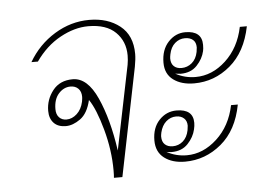

<svg xmlns="http://www.w3.org/2000/svg" viewBox="-45 -622 937 679"><g transform="rotate(-5 424.0 -282.0)"><path d="M334 -26Q334 -98 313.5 -172.5Q293 -247 269 -282Q258 -235 231.5 -216Q205 -197 180 -197Q152 -197 137 -213Q122 -229 122 -256Q122 -296 147 -328Q172 -360 218 -360Q270 -360 304.5 -283.5Q339 -207 355 -95L416 -394Q419 -411 419 -427Q419 -477 386 -509.5Q353 -542 289 -542Q240 -542 189 -514Q138 -486 101 -433H78Q113 -493 171 -528.5Q229 -564 294 -564Q360 -564 403 -530Q446 -496 446 -430Q446 -412 441 -385L363 0H333Q334 -9 334 -26ZM244 -278Q246 -290 246 -295Q246 -314 235.5 -324.5Q225 -335 208 -335Q184 -335 166 -315Q148 -295 148 -260Q148 -241 158 -230.5Q168 -220 184 -220Q204 -220 221 -235.5Q238 -251 244 -278Z M629 -491Q688 -491 688 -441Q688 -427 686 -419Q680 -392 658.5 -369Q637 -346 600 -346Q595 -346 581 -348Q614 -330 652 -330Q711 -330 759.5 -375Q808 -420 823 -493H848Q830 -403 773.5 -355.5Q717 -308 645 -308Q600 -308 571.5 -329Q543 -350 543 -390Q543 -436 568.5 -463.5Q594 -491 629 -491ZM605 -366Q626 -366 642 -379.5Q658 -393 663 -418Q665 -430 665 -434Q665 -452 654.5 -461Q644 -470 626 -470Q606 -470 590.5 -456.5Q575 -443 570 -418Q568 -408 568 -403Q568 -385 578 -375.5Q588 -366 605 -366ZM574 -218Q633 -218 633 -169Q633 -158 630 -146Q624 -119 602.5 -96Q581 -73 544 -73Q538 -73 526 -75Q559 -57 597 -57Q655 -57 704 -102Q753 -147 768 -220H792Q775 -130 718 -82.5Q661 -35 589 -35Q544 -35 515.5 -56.5Q487 -78 487 -119Q487 -164 512.5 -191Q538 -218 574 -218ZM550 -93Q571 -93 586.5 -106.5Q602 -120 607 -145Q609 -157 609 -161Q609 -178 598.5 -187.5Q588 -197 571 -197Q551 -197 535.5 -183.5Q520 -170 514 -145Q512 -135 512 -131Q512 -112 522.5 -102.5Q533 -93 550 -93Z"/></g></svg>

Font: Trirong Thin
Style: Italic
Weight: 250
Italic angle: -12°
Designer: Katatrad Team
Foundry: CadsonDemak
Version: Version 1.001